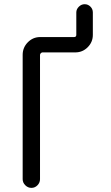

<svg xmlns="http://www.w3.org/2000/svg" viewBox="-20 -910 540 930"><path d="M89.8 -42V-644.5Q89.8 -679.7 114.7 -705.1Q139.6 -730.5 174.8 -730.5H338.9Q349.6 -730.5 349.6 -741.2V-849.6Q349.6 -865.2 361.8 -877.4Q374 -889.6 390.1 -889.6Q406.2 -889.6 418 -877.9Q429.7 -866.2 429.7 -849.6V-741.2Q429.7 -706.1 404.8 -681.2Q379.9 -656.2 344.7 -656.2H185.5Q181.6 -656.2 177.7 -652.3Q173.8 -648.4 173.8 -643.6V-42Q173.8 -25.4 161.6 -12.7Q149.4 0 132.3 0Q115.2 0 102.5 -12.7Q89.8 -25.4 89.8 -42Z"/></svg>

Font: Rounded-X Mgen+ 2m regular
Style: Regular
Weight: 400
Designer: [Source Han Sans]
Ryoko NISHIZUKA  (kana & ideographs); Paul D. Hunt (Latin, Greek & Cyrillic); Wenlong ZHANG  (bopomofo
Version: Version 1.059.20150602